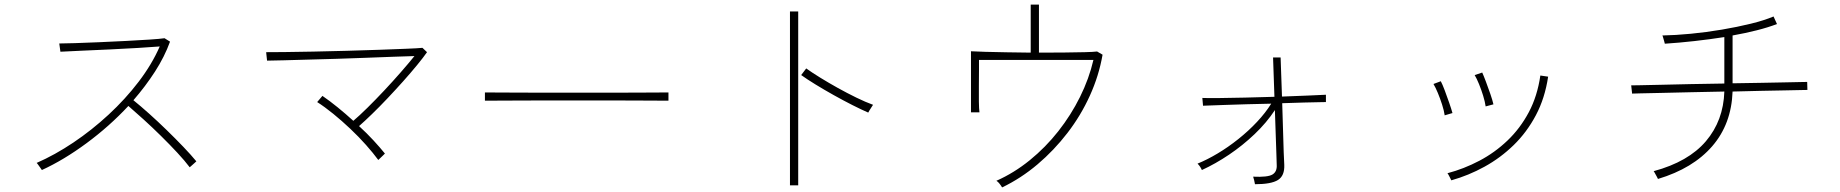

<svg xmlns="http://www.w3.org/2000/svg" viewBox="-20 -802 8040 839"><path d="M163 -59Q163 -59 157.5 -67Q152 -75 146.5 -82.5Q141 -90 140 -90Q220 -125 300.5 -179Q381 -233 454.5 -301Q528 -369 586 -445Q644 -521 678 -599Q641 -596 583 -592.5Q525 -589 460.5 -586Q396 -583 338.5 -580.5Q281 -578 244 -576L239 -612Q261 -612 307.5 -613.5Q354 -615 412.5 -617.5Q471 -620 529 -623Q587 -626 633 -629Q679 -632 699 -635L723 -620Q699 -554 657.5 -489.5Q616 -425 563 -364Q594 -339 632 -305Q670 -271 708.5 -233.5Q747 -196 781 -160.5Q815 -125 838 -97Q838 -97 831 -90.5Q824 -84 817 -78Q810 -72 809 -71Q788 -99 755 -134.5Q722 -170 683.5 -208Q645 -246 607.5 -280Q570 -314 541 -339Q458 -250 358.5 -176.5Q259 -103 163 -59Z M1633 -103Q1611 -133 1579.5 -168.5Q1548 -204 1511 -239Q1474 -274 1436.5 -304.5Q1399 -335 1366 -356L1389 -383Q1421 -361 1455.5 -333Q1490 -305 1524 -274Q1550 -296 1585.5 -331Q1621 -366 1659 -406.5Q1697 -447 1731.5 -486.5Q1766 -526 1791 -557Q1754 -556 1699 -554Q1644 -552 1580 -549.5Q1516 -547 1451 -545Q1386 -543 1326 -541.5Q1266 -540 1219.5 -538.5Q1173 -537 1147 -537L1143 -574Q1169 -574 1223 -574.5Q1277 -575 1348 -576.5Q1419 -578 1494.5 -580Q1570 -582 1638.5 -584.5Q1707 -587 1757 -589Q1807 -591 1826 -593L1846 -574Q1830 -551 1802.5 -517.5Q1775 -484 1741.5 -446.5Q1708 -409 1673 -372Q1638 -335 1605.5 -303.5Q1573 -272 1549 -251Q1583 -220 1612 -188.5Q1641 -157 1662 -131Q1662 -131 1655 -124Q1648 -117 1641 -110.5Q1634 -104 1633 -103Z M2901 -362Q2866 -362 2804.5 -362.5Q2743 -363 2667 -363Q2591 -363 2509 -363Q2427 -363 2348.5 -363Q2270 -363 2205 -362.5Q2140 -362 2099 -362V-398Q2141 -398 2206 -397.5Q2271 -397 2349 -397Q2427 -397 2508.5 -397Q2590 -397 2666.5 -397Q2743 -397 2804 -397.5Q2865 -398 2901 -398Z M3432 8V-752H3468V8ZM3774 -310Q3744 -323 3704.5 -343Q3665 -363 3623 -386.5Q3581 -410 3543.5 -433Q3506 -456 3481 -474L3503 -503Q3528 -485 3564.5 -462.5Q3601 -440 3641.5 -417.5Q3682 -395 3722 -375.5Q3762 -356 3795 -344Q3795 -344 3789.5 -335.5Q3784 -327 3779 -319Q3774 -311 3774 -310Z M4359 17Q4355 10 4348 1Q4341 -8 4334 -12Q4411 -46 4480 -102Q4549 -158 4604.5 -228.5Q4660 -299 4699.5 -378.5Q4739 -458 4758 -540H4258Q4258 -531 4258 -520Q4258 -509 4258 -496Q4258 -464 4257.5 -427Q4257 -390 4257.5 -358Q4258 -326 4260 -311H4223V-578Q4245 -577 4285.5 -575.5Q4326 -574 4378 -573.5Q4430 -573 4484 -572V-782H4520V-572Q4578 -572 4630 -572.5Q4682 -573 4720.5 -574Q4759 -575 4774 -577L4798 -563Q4782 -471 4742.5 -384Q4703 -297 4644.5 -221Q4586 -145 4514 -84Q4442 -23 4359 17Z M5464 3Q5463 -4 5460.5 -14Q5458 -24 5456 -30Q5520 -27 5540.5 -39.5Q5561 -52 5559 -82Q5559 -94 5557.5 -130.5Q5556 -167 5554.5 -217.5Q5553 -268 5551 -321Q5515 -266 5462.5 -216Q5410 -166 5350.5 -126Q5291 -86 5232 -59Q5225 -75 5213 -87Q5255 -104 5301 -131.5Q5347 -159 5391.5 -194.5Q5436 -230 5473 -269.5Q5510 -309 5535 -349Q5482 -348 5429.5 -346.5Q5377 -345 5334 -343.5Q5291 -342 5264.5 -341Q5238 -340 5237 -340L5234 -374Q5256 -373 5306 -373.5Q5356 -374 5420 -375.5Q5484 -377 5549 -379L5543 -551H5576L5582 -380Q5645 -382 5697 -384.5Q5749 -387 5774 -388V-356Q5773 -356 5747 -355.5Q5721 -355 5678 -354Q5635 -353 5583 -351Q5585 -294 5586.5 -236.5Q5588 -179 5589.5 -137Q5591 -95 5592 -82Q5594 -34 5564.5 -15.5Q5535 3 5464 3Z M6322 -14Q6321 -16 6314 -30Q6307 -44 6305 -45Q6377 -64 6444.5 -99.5Q6512 -135 6567.5 -188Q6623 -241 6660.5 -311.5Q6698 -382 6711 -472L6745 -467Q6731 -373 6691.5 -298.5Q6652 -224 6594.5 -168Q6537 -112 6467 -73.5Q6397 -35 6322 -14ZM6472 -337Q6469 -358 6461 -384Q6453 -410 6443 -434.5Q6433 -459 6424 -474L6457 -485Q6463 -472 6473 -445.5Q6483 -419 6492.5 -391.5Q6502 -364 6506 -346ZM6293 -298Q6290 -319 6281.5 -345.5Q6273 -372 6263 -396Q6253 -420 6244 -435L6276 -447Q6283 -434 6293 -407.5Q6303 -381 6312.5 -353.5Q6322 -326 6327 -308Z M7225 -20Q7225 -21 7220.5 -29Q7216 -37 7211.5 -45.5Q7207 -54 7206 -54Q7358 -95 7434.5 -185Q7511 -275 7515 -402Q7441 -401 7369.5 -399Q7298 -397 7240 -396Q7182 -395 7147 -394Q7112 -393 7112 -393L7108 -429Q7108 -429 7143.5 -429.5Q7179 -430 7237.5 -431.5Q7296 -433 7368 -434.5Q7440 -436 7515 -437V-640Q7451 -630 7384 -622.5Q7317 -615 7255 -611Q7255 -612 7252.5 -620.5Q7250 -629 7247.5 -638Q7245 -647 7244 -647Q7301 -648 7368.5 -654.5Q7436 -661 7504 -672.5Q7572 -684 7631 -698.5Q7690 -713 7730 -730L7745 -697Q7706 -682 7656.5 -669.5Q7607 -657 7551 -647V-438Q7615 -439 7673.5 -440Q7732 -441 7777.5 -442Q7823 -443 7850 -443.5Q7877 -444 7877 -444L7878 -409Q7878 -409 7851 -408.5Q7824 -408 7778 -407Q7732 -406 7673.5 -405Q7615 -404 7551 -402Q7546 -260 7462 -163Q7378 -66 7225 -20Z"/></svg>

Font: Zen Kaku Gothic New Light
Style: Regular
Weight: 300
Designer: Yoshimichi Ohira
Foundry: Positype
Version: Version 1.002